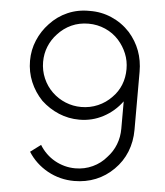

<svg xmlns="http://www.w3.org/2000/svg" viewBox="-54 -813 755 877"><g transform="rotate(5 323.0 -375.0)"><path d="M154 -135.5Q167 -114 184.8 -96.8Q202.5 -79.5 223.8 -67.5Q245 -55.5 269 -49Q293 -42.5 318.5 -42.5Q361 -42.5 398 -59.8Q435 -77 460.5 -107.5Q486 -134.5 499.2 -168.5Q512.5 -202.5 512.5 -241.5V-366.5Q478 -319.5 427.2 -292.5Q376.5 -265.5 317.5 -265.5Q268 -265.5 223.2 -284.2Q178.5 -303 142.5 -336.5Q108 -372.5 89 -417.8Q70 -463 70 -514.5Q70 -564 88.8 -608.5Q107.5 -653 140.5 -687.5Q175 -725 221.5 -745.2Q268 -765.5 322 -764.5Q375 -765.5 423.2 -744.5Q471.5 -723.5 507.5 -684.5Q573 -610 573 -507.5V-241.5Q573 -187 554.2 -140.2Q535.5 -93.5 499 -57.5Q463 -21.5 417.2 -3Q371.5 15.5 318.5 15.5Q253 15.5 196.5 -15.5Q140 -47 106.5 -100ZM181 -643.5Q157 -618 143.5 -585Q130 -552 130 -514.5Q130 -475 145.2 -439.5Q160.5 -404 187.5 -378Q214.5 -352 249 -338Q283.5 -324 321 -324Q361.5 -324 397.5 -339.5Q433.5 -355 460.5 -383.5Q486 -409 499.2 -442.2Q512.5 -475.5 512.5 -514.5Q512.5 -552 499 -585Q485.5 -618 461.5 -645Q435.5 -674 399 -690Q362.5 -706 322 -706Q279.5 -706 243.8 -689.8Q208 -673.5 181 -643.5Z"/></g></svg>

Font: Russisch Sans Light
Style: Regular
Weight: 300
Designer: Michael Sharanda (font) & Cristiano Sobral (main changes)
Foundry: Michael Sharanda
Version: Version 2.00;September 8, 2020;FontCreator 13.0.0.2681 64-bi